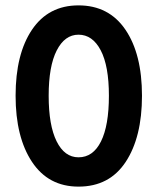

<svg xmlns="http://www.w3.org/2000/svg" viewBox="-20 -686 586 714"><path d="M38 -330Q38 -485 99 -575.5Q160 -666 272 -666Q385 -666 446.5 -575.5Q508 -485 508 -330Q508 -176 447.5 -84Q387 8 272 8Q160 8 99 -84Q38 -176 38 -330ZM272 -101Q326 -101 355.5 -160Q385 -219 385 -330Q385 -441 354.5 -499Q324 -557 272 -557Q221 -557 191 -498.5Q161 -440 161 -330Q161 -220 190.5 -160.5Q220 -101 272 -101Z"/></svg>

Font: Hind SemiBold
Style: Regular
Weight: 600
Designer: Manushi Parikh, Satya Rajpurohit
Foundry: Indian Type Foundry
Version: Version 2.001;PS 1.0;hotconv 1.0.79;makeotf.lib2.5.61930; tt